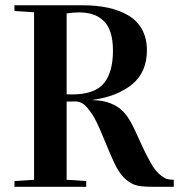

<svg xmlns="http://www.w3.org/2000/svg" viewBox="-20 -717 687 737"><path d="M35.6 0V-22L110.8 -26.9V-669.9L35.6 -674.8V-696.8H295.9Q350.1 -696.8 393.8 -687.5Q437.5 -678.2 471.9 -658.2Q506.3 -638.2 525.1 -604.2Q543.9 -570.3 543.9 -523.9Q543.9 -440.4 487.8 -393.8Q431.6 -347.2 335.9 -333.5V-332.5Q377 -332 407 -319.3Q437 -306.6 454.8 -286.9Q472.7 -267.1 488.8 -235.8Q499.5 -214.4 519.3 -170.2Q539.1 -126 558.6 -91.8Q574.2 -64 591.3 -48.8Q608.4 -33.7 620.1 -30.3Q631.8 -26.9 647 -26.9V0H565.9Q528.8 0 507.3 -4.6Q485.8 -9.3 464.6 -26.9Q443.4 -44.4 426.8 -75.4Q410.2 -106.4 370.1 -205.1Q364.3 -219.7 353.3 -242.9Q342.3 -266.1 334.2 -278.1Q326.2 -290 315.2 -303.2Q304.2 -316.4 292.7 -322Q281.2 -327.6 268.6 -327.6Q247.1 -327.6 235.8 -327.1V-26.9L311 -22V0ZM235.8 -355Q241.2 -354.5 255.9 -354.5Q342.8 -354.5 378.2 -396.7Q413.6 -439 413.6 -522.9Q413.6 -564.9 403.6 -594.2Q393.6 -623.5 375 -639.6Q356.4 -655.8 334 -662.6Q311.5 -669.4 282.7 -669.4Q263.7 -669.4 235.8 -665.5Z"/></svg>

Font: Vidaloka 
Style: Regular
Weight: 400
Designer: Cyreal (www.cyreal.org)
Foundry: Cyreal (www.cyreal.org)
Version: Version 1.011